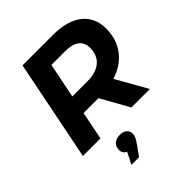

<svg xmlns="http://www.w3.org/2000/svg" viewBox="-262 -847 1259 1259"><g transform="rotate(-45 367.5 -217.0)"><path d="M728 -483C728 -620 628 -700 454 -700H169L29 0H192L231 -196H369L479 0H650L528 -216C653 -255 728 -351 728 -483ZM394 -325H256L305 -568H433C516 -568 564 -536 564 -468C564 -375 501 -325 394 -325ZM297 73C249 73 224 102 224 141C224 161 234 177 254 185L213 266H284L333 197C357 163 364 148 364 126C364 97 342 73 297 73Z"/></g></svg>

Font: AWKNG-Font
Style: Bold Italic
Weight: 700
Italic angle: -11.3°
Designer: Awakening Church
Foundry: Awakening Church
Version: Version 1.700;PS 001.700;hotconv 1.0.88;makeotf.lib2.5.64775